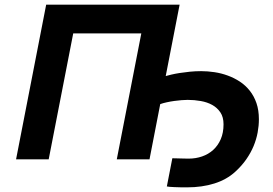

<svg xmlns="http://www.w3.org/2000/svg" viewBox="-20 -682 1169 822"><path d="M620.1 0H480L585 -539.1H293.5L188.5 0H48.8L177.7 -662.1H749L689.5 -356.4Q697.8 -358.9 713.1 -362.5Q728.5 -366.2 748.8 -369.4Q769 -372.6 792.7 -375Q816.4 -377.4 841.3 -377.4Q869.1 -377.4 898.2 -373Q927.2 -368.7 954.8 -358.6Q982.4 -348.6 1006.6 -332.8Q1030.8 -316.9 1049.1 -293.9Q1067.4 -271 1077.9 -240.7Q1088.4 -210.4 1088.4 -171.4Q1088.4 -143.6 1083 -114.5Q1077.6 -85.4 1065.7 -56.6Q1053.7 -27.8 1034.4 0Q1015.1 27.8 987.3 53.2Q950.7 86.9 897.9 103.5Q845.2 120.1 780.8 120.1Q766.1 120.1 752.2 119.9Q738.3 119.6 726.6 119.1Q714.8 118.7 706.3 117.9Q697.8 117.2 694.3 116.2L717.8 -4.4Q721.2 -4.4 729.7 -4.2Q738.3 -3.9 748.5 -3.7Q758.8 -3.4 769.3 -3.2Q779.8 -2.9 788.1 -2.9Q817.9 -2.9 845 -12.2Q872.1 -21.5 892.6 -40Q913.1 -58.6 925 -85.9Q937 -113.3 937 -149.9Q937 -180.7 923.6 -200.7Q910.2 -220.7 888.7 -232.7Q867.2 -244.6 839.6 -249.5Q812 -254.4 783.7 -254.4Q772.5 -254.4 757.3 -253.2Q742.2 -252 726.1 -249.8Q710 -247.6 694.1 -244.1Q678.2 -240.7 666 -236.3Z"/></svg>

Font: PT Astra Sans
Style: Bold Italic
Weight: 700
Italic angle: -16°
Designer: A.Korolkova, I. Chaeva
Foundry: ParaType Ltd
Version: Version 1.002W